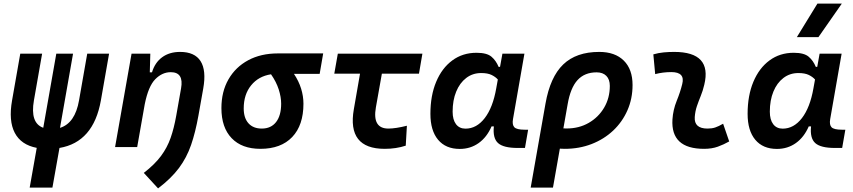

<svg xmlns="http://www.w3.org/2000/svg" viewBox="-20 -815 4728 1064"><path d="M144.5 224.6 183.6 4.4Q96.7 -12.2 61.8 -78.9Q26.9 -145.5 46.9 -258.8L92.3 -517.6H213.4L168 -258.8Q146 -133.3 219.7 -106.9L292 -517.6H384.8L312.5 -106.4Q396 -132.3 418 -258.8L463.4 -517.6H584.5L539.1 -258.8Q498 -26.9 309.6 4.9L270.5 224.6Z M617.7 0 709 -517.6H813L810.1 -414.1H822.3Q838.4 -468.3 878.7 -497.8Q918.9 -527.3 978 -527.3Q1059.1 -527.3 1091.6 -476.1Q1124 -424.8 1106.4 -325.2L1079.6 -174.3Q1063 -81.5 1038.8 -11.5Q1014.6 58.6 971.7 116.2Q928.7 173.8 856 229L776.9 143.1Q837.4 96.2 872.1 49.6Q906.7 2.9 925.5 -50.8Q944.3 -104.5 956.5 -173.3L983.4 -325.2Q999.5 -415 926.3 -415Q878.9 -415 840.6 -376.2Q802.2 -337.4 782.2 -237.8L740.2 0Z M1423.3 9.8Q1320.3 9.8 1263.7 -49.3Q1207 -108.4 1207 -215.8Q1207 -307.1 1246.1 -375.2Q1285.2 -443.4 1355.5 -481.2Q1425.8 -519 1520 -519H1771L1751.5 -405.8H1608.9Q1635.7 -365.7 1648.7 -323.7Q1661.6 -281.7 1661.6 -240.2Q1661.6 -121.1 1599.4 -55.7Q1537.1 9.8 1423.3 9.8ZM1481.9 -403.3Q1412.6 -392.6 1371.6 -342Q1330.6 -291.5 1330.6 -213.9Q1330.6 -161.1 1356.9 -131.8Q1383.3 -102.5 1430.7 -102.5Q1481.9 -102.5 1510 -138.7Q1538.1 -174.8 1538.1 -240.2Q1538.1 -276.9 1524.7 -319.1Q1511.2 -361.3 1481.9 -403.3Z M2111.8 9.8Q1902.3 9.8 1940.9 -210L1975.1 -406.7H1832.5L1852.1 -517.6H2320.8L2301.8 -406.7H2096.2L2063 -219.7Q2042.5 -102.5 2132.3 -102.5Q2172.4 -102.5 2234.9 -118.2L2228.5 -7.8Q2175.3 9.8 2111.8 9.8Z M2751 -444.3 2764.2 -517.6H2886.2L2822.8 -154.8Q2817.4 -123.5 2830.3 -109.9Q2843.3 -96.2 2887.7 -96.2H2906.7L2889.2 4.9H2848.6Q2770 4.9 2740 -22.2Q2710 -49.3 2716.8 -114.7H2704.1Q2678.2 -54.7 2632.6 -22.2Q2586.9 10.3 2527.8 10.3Q2450.2 10.3 2407.7 -40.5Q2365.2 -91.3 2365.2 -184.1Q2365.2 -285.6 2397.2 -361.8Q2429.2 -438 2486.6 -480.2Q2543.9 -522.5 2620.6 -522.5Q2678.2 -522.5 2703.6 -500.7Q2729 -479 2743.2 -444.3ZM2646.5 -410.2Q2599.1 -410.2 2563.5 -382.8Q2527.8 -355.5 2508.1 -307.4Q2488.3 -259.3 2488.3 -196.3Q2488.3 -151.4 2507.1 -126.7Q2525.9 -102.1 2559.6 -102.1Q2621.1 -102.1 2666.3 -160.6Q2711.4 -219.2 2730 -325.7L2738.8 -374.5Q2725.6 -389.2 2704.1 -399.7Q2682.6 -410.2 2646.5 -410.2Z M3300.8 -527.3Q3388.2 -527.3 3436.8 -479.2Q3485.4 -431.2 3485.4 -343.8Q3485.4 -268.1 3457 -203.6Q3428.7 -139.2 3377.9 -91.3Q3327.1 -43.5 3258.5 -16.8Q3189.9 9.8 3109.4 9.8Q3096.2 9.8 3082.5 8.8L3044.4 224.6H2920.9L3002.9 -240.7Q3028.8 -388.2 3101.1 -457.8Q3173.3 -527.3 3300.8 -527.3ZM3125.5 -236.3 3102.1 -103.5Q3110.8 -103 3120.1 -103Q3188.5 -103 3242.4 -134Q3296.4 -165 3327.9 -218.5Q3359.4 -272 3359.4 -338.9Q3359.4 -375 3340.1 -394.5Q3320.8 -414.1 3286.1 -414.1Q3219.7 -414.1 3180.4 -371.1Q3141.1 -328.1 3125.5 -236.3Z M3987.3 -129.4 4021 -31.2Q3991.2 -14.2 3958 -2.2Q3924.8 9.8 3881.8 9.8Q3696.3 9.8 3706.5 -153.3Q3710 -206.5 3730 -255.9Q3750 -305.2 3760.7 -349.1Q3777.8 -415.5 3700.2 -415.5Q3653.8 -415.5 3610.8 -404.3L3600.6 -513.7Q3629.4 -522 3658.2 -524.7Q3687 -527.3 3715.8 -527.3Q3927.2 -527.3 3882.8 -345.2Q3875 -312 3863.3 -283.4Q3851.6 -254.9 3842 -226.8Q3832.5 -198.7 3830.1 -166.5Q3825.7 -102.5 3900.9 -102.5Q3925.3 -102.5 3943.6 -108.6Q3961.9 -114.7 3987.3 -129.4Z M4508.8 -444.3 4522 -517.6H4644L4580.6 -154.8Q4575.2 -123.5 4588.1 -109.9Q4601.1 -96.2 4645.5 -96.2H4664.6L4647 4.9H4606.4Q4527.8 4.9 4497.8 -22.2Q4467.8 -49.3 4474.6 -114.7H4461.9Q4436 -54.7 4390.4 -22.2Q4344.7 10.3 4285.6 10.3Q4208 10.3 4165.5 -40.5Q4123 -91.3 4123 -184.1Q4123 -285.6 4155 -361.8Q4187 -438 4244.4 -480.2Q4301.8 -522.5 4378.4 -522.5Q4436 -522.5 4461.4 -500.7Q4486.8 -479 4501 -444.3ZM4404.3 -410.2Q4356.9 -410.2 4321.3 -382.8Q4285.6 -355.5 4265.9 -307.4Q4246.1 -259.3 4246.1 -196.3Q4246.1 -151.4 4264.9 -126.7Q4283.7 -102.1 4317.4 -102.1Q4378.9 -102.1 4424.1 -160.6Q4469.2 -219.2 4487.8 -325.7L4496.6 -374.5Q4483.4 -389.2 4461.9 -399.7Q4440.4 -410.2 4404.3 -410.2ZM4396 -609.4 4509.8 -794.9H4645L4515.6 -609.4Z"/></svg>

Font: Cascadia Mono NF SemiBold
Style: Italic
Weight: 600
Italic angle: -10°
Monospace: yes
Designer: Aaron Bell
Foundry: Saja Typeworks
Version: Version 2404.023; ttfautohint (v1.8.4)